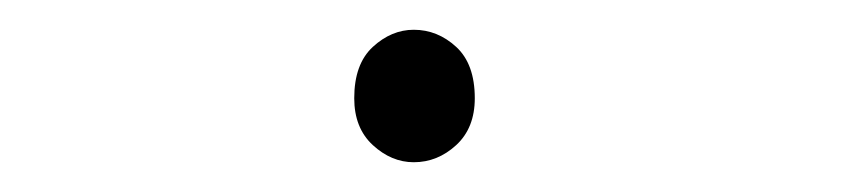

<svg xmlns="http://www.w3.org/2000/svg" viewBox="-20 -420 569 129"><path d="M258 -311Q243 -311 230.5 -322.5Q218 -334 218 -354Q218 -377 230.5 -388.5Q243 -400 258 -400Q274 -400 286.5 -388.5Q299 -377 299 -354Q299 -334 286.5 -322.5Q274 -311 258 -311Z"/></svg>

Font: Kinto Sans Thin
Style: Regular
Weight: 100
Designer: Authors: Ryoko NISHIZUKA  (kana & ideographs); Paul D. Hunt (Latin, Greek & Cyrillic); Wenlong ZHANG  (bopomofo); Sandol
Foundry: Adobe Systems Incorporated, ookami Inc.
Version: Version 0.001